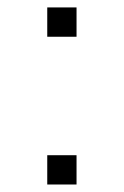

<svg xmlns="http://www.w3.org/2000/svg" viewBox="-20 -492 332 512"><path d="M106 0V-78.1H184.1V0ZM106 -394V-472.2H184.1V-394Z"/></svg>

Font: CMU Bright
Style: Roman
Weight: 500
Version: Version 0.7.0